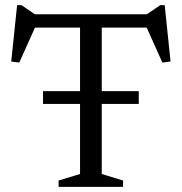

<svg xmlns="http://www.w3.org/2000/svg" viewBox="-20 -732 712 752"><path d="M148.5 -325V-375H523.5V-325ZM293.5 -645.5H378.5V-50.5L462 -25V0H209.5V-25L293.5 -50.5ZM592.5 -624H79L122 -635L55.5 -487L24 -491L47 -712H64L129 -667.5L82.5 -676H589.5L542.5 -667.5L608 -712H625L648 -491L616 -487L549.5 -635Z"/></svg>

Font: Newsreader 16pt 16pt
Style: Regular
Weight: 400
Version: Version 1.003